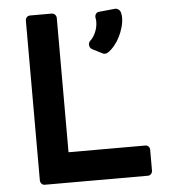

<svg xmlns="http://www.w3.org/2000/svg" viewBox="-52 -770 719 817"><g transform="rotate(-5 307.5 -361.5)"><path d="M198 -723Q207 -723 213 -717Q219 -711 219 -702V-129H547Q555 -129 560.5 -123.5Q566 -118 566 -109V-21Q566 -12 560.5 -6Q555 0 547 0H107Q98 0 92.5 -6Q87 -12 87 -21V-702Q87 -711 92.5 -717Q98 -723 107 -723ZM356 -558Q348 -563 346 -573Q344 -583 350 -591Q366 -605 375.5 -627Q385 -649 385 -672Q385 -674 385 -676Q385 -678 384 -685Q384 -686 383.5 -687Q383 -688 383 -689V-693Q383 -701 388 -707Q393 -713 401 -713H400L470 -720Q478 -720 485 -714.5Q492 -709 494 -698Q496 -688 496 -680Q496 -660 490 -639Q484 -618 474.5 -599Q465 -580 451.5 -563.5Q438 -547 423 -537Q410 -530 401 -535Z"/></g></svg>

Font: Stadtwerke
Style: Bold
Weight: 700
Designer: Santiago Orozco
Foundry: Typemade
Version: Version 1.003